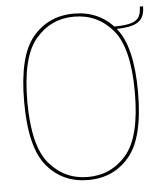

<svg xmlns="http://www.w3.org/2000/svg" viewBox="-47 -645 605 692"><g transform="rotate(-5 255.5 -299.0)"><path d="M245 4Q337.5 4 394.2 -63.8Q451 -131.5 451 -296.5Q451 -462 394.2 -530Q337.5 -598 245 -598Q152.5 -598 95.8 -530Q39 -462 39 -296.5Q39 -131.5 95.8 -63.8Q152.5 4 245 4ZM245 -7Q160.5 -7 105.5 -71.5Q50.5 -136 50.5 -296.5Q50.5 -457.5 105.5 -522.2Q160.5 -587 245 -587Q329.5 -587 384.5 -522.2Q439.5 -457.5 439.5 -296.5Q439.5 -136 384.5 -71.5Q329.5 -7 245 -7ZM384.5 -539V-529.5Q427.5 -529.5 451.5 -536.8Q475.5 -544 485.8 -560Q496 -576 496 -602.5H484Q484 -579 476 -565.2Q468 -551.5 446.5 -545.2Q425 -539 384.5 -539Z"/></g></svg>

Font: Anybody Thin Thin
Style: Regular
Weight: 250
Version: Version 1.113;gftools[0.9.25]